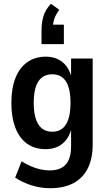

<svg xmlns="http://www.w3.org/2000/svg" viewBox="-20 -803 569 1013"><path d="M244 190Q195 190 147 175Q99 160 60 134L94 48Q118 63 143 74Q168 85 193 90.5Q218 96 242 96Q299 96 327 65Q355 34 355 -31V-125H357Q344 -73 309 -44.5Q274 -16 220 -16Q164 -16 123.5 -44.5Q83 -73 61.5 -128Q40 -183 40 -260Q40 -337 61.5 -391.5Q83 -446 124 -475Q165 -504 221 -504Q275 -504 310 -475Q345 -446 358 -393H355V-494H469V-40Q469 34 443 85.5Q417 137 367 163.5Q317 190 244 190ZM256 -108Q304 -108 328 -146.5Q352 -185 352 -260Q352 -336 328 -373.5Q304 -411 256 -411Q207 -411 182.5 -373.5Q158 -336 158 -260Q158 -185 182.5 -146.5Q207 -108 256 -108ZM199 -570V-643Q199 -684 210 -719.5Q221 -755 249 -783L293 -751Q275 -728 267 -705Q259 -682 259 -657L235 -673H317V-570Z"/></svg>

Font: Nunito Sans 10pt Condensed
Style: Bold
Weight: 700
Width: 3
Designer: Vernon Adams
Foundry: Vernon Adams
Version: Version 3.101;gftools[0.9.27]